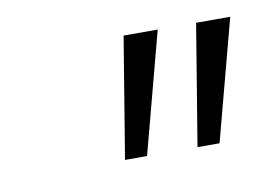

<svg xmlns="http://www.w3.org/2000/svg" viewBox="-36 -748 371 266"><g transform="rotate(-10 150.0 -615.0)"><path d="M122 -530 150 -700H198L153 -530ZM224 -530 252 -700H300L255 -530Z"/></g></svg>

Font: Red Hat Display VF
Style: Italic
Weight: 300
Italic angle: -12°
Designer: Pentagram, MCKL
Foundry: Pentagram, MCKL
Version: Version 1.023